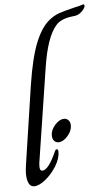

<svg xmlns="http://www.w3.org/2000/svg" viewBox="-59 -909 520 957"><g transform="rotate(-5 200.5 -431.0)"><path d="M37 -55Q37 -74 41 -100L100 -494Q121 -630 151 -704Q181 -778 223 -811Q247 -830 273 -839Q299 -848 353 -861Q378 -866 385 -869Q392 -872 394 -872Q401 -872 401 -864Q401 -860 396.5 -852Q392 -844 382 -835Q371 -825 361 -821.5Q351 -818 337 -817Q279 -811 253 -781Q204 -725 181 -574L108 -103Q107 -96 107 -86Q107 -64 120 -64Q150 -64 190 -153Q194 -164 201 -164Q208 -164 208 -150Q208 -117 184.5 -79Q161 -41 129 -15.5Q97 10 73 10Q54 10 45.5 -8.5Q37 -27 37 -55ZM182 -235Q182 -262 204.5 -287Q227 -312 250 -312Q264 -312 272.5 -302Q281 -292 281 -276Q281 -249 258.5 -223.5Q236 -198 213 -198Q199 -198 190.5 -208Q182 -218 182 -235Z"/></g></svg>

Font: Charm
Style: Regular
Weight: 400
Designer: Katatrad Aksorn Co.,Ltd.
Foundry: Cadson Demak Co.,Ltd.
Version: Version 1.001